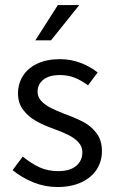

<svg xmlns="http://www.w3.org/2000/svg" viewBox="-20 -734 458 766"><path d="M211.9 -51.3Q258.8 -51.3 283.7 -72Q308.6 -92.8 308.6 -126Q308.6 -149.4 293 -166.3Q277.3 -183.1 255.1 -194.3Q232.9 -205.6 197.3 -218.8Q154.8 -233.9 123.8 -251.2Q92.8 -268.6 72.3 -295.9Q51.8 -323.2 51.8 -361.3Q51.8 -400.4 71.8 -431.6Q91.8 -462.9 129.6 -480.5Q167.5 -498 219.2 -498Q262.2 -498 301 -483.4Q339.8 -468.8 369.6 -444.8L331.1 -393.6Q304.2 -413.6 277.3 -424.1Q250.5 -434.6 219.7 -434.6Q175.8 -434.6 152.8 -416Q129.9 -397.5 129.9 -368.2Q129.9 -347.2 144.5 -331.3Q159.2 -315.4 181.6 -304Q204.1 -292.5 238.3 -279.3Q285.2 -262.2 314.9 -246.1Q344.7 -230 365.7 -201.9Q386.7 -173.8 386.7 -130.9Q386.7 -90.8 366 -58.3Q345.2 -25.9 304.9 -6.8Q264.6 12.2 209 12.2Q159.7 12.2 113.5 -6.3Q67.4 -24.9 30.3 -55.2L70.8 -109.4Q106.4 -80.6 138.9 -65.9Q171.4 -51.3 211.9 -51.3ZM121.1 -573.2 210.9 -713.9H296.4L183.6 -573.2Z"/></svg>

Font: Varta
Style: Regular
Weight: 400
Designer: Joana Correia, Viktoriya Grabowska, Eben Sorkin
Foundry: Sorkin Type
Version: Version 1.002; ttfautohint (v1.3) -l 8 -r 24 -G 200 -x 12 -H